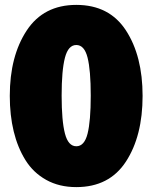

<svg xmlns="http://www.w3.org/2000/svg" viewBox="-20 -738 608 785"><path d="M563 -346Q563 -182 495 -77.5Q427 27 292 27Q222 27 169 -2.5Q116 -32 84 -83.5Q52 -135 36 -201Q20 -267 20 -346Q20 -508 89 -613Q158 -718 292 -718Q427 -718 495 -613.5Q563 -509 563 -346ZM338 -191.5Q351 -243 351 -347Q351 -451 338 -502.5Q325 -554 292 -554Q259 -554 245.5 -502Q232 -450 232 -347Q232 -244 245.5 -192Q259 -140 292 -140Q325 -140 338 -191.5Z"/></svg>

Font: Repo
Style: ExtraBlack
Weight: 1000
Designer: Stefan Peev
Foundry: Context Ltd
Version: Version 001.000